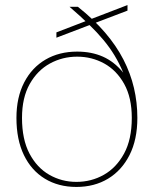

<svg xmlns="http://www.w3.org/2000/svg" viewBox="-20 -727 608 759"><path d="M282 12Q211 12 157.5 -20.5Q104 -53 74.5 -114Q45 -175 45 -261Q45 -342 75.5 -401Q106 -460 160 -491.5Q214 -523 285 -523Q342 -523 387 -503Q432 -483 467 -440Q452 -476 433 -507.5Q414 -539 389 -569Q364 -599 331 -631Q298 -663 255 -700H288Q351 -650 395.5 -598Q440 -546 468 -491.5Q496 -437 509.5 -379.5Q523 -322 523 -261Q523 -175 492 -114Q461 -53 407 -20.5Q353 12 282 12ZM282 -8Q341 -8 390.5 -36Q440 -64 470.5 -120Q501 -176 501 -261Q501 -341 471 -395Q441 -449 392 -476Q343 -503 285 -503Q227 -503 177.5 -476Q128 -449 97.5 -395Q67 -341 67 -261Q67 -176 96.5 -120Q126 -64 175 -36Q224 -8 282 -8ZM203 -578V-599L484 -707V-685Z"/></svg>

Font: DM Sans 10pt Thin
Style: Regular
Weight: 250
Version: Version 4.004;gftools[0.9.30]